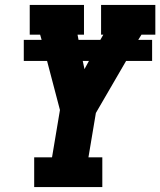

<svg xmlns="http://www.w3.org/2000/svg" viewBox="-20 -755 647 775"><path d="M118 0V-120H190L222 -311L170 -509H76V-594H148L142 -615H100V-735H319V-615H293L297 -594H385L397 -615H388V-735H607V-615H551L538 -594H594V-509H489L367 -299L337 -120H393V0ZM321 -476 339 -509H314Z"/></svg>

Font: Iosevka Slab Heavy Extended
Style: Italic
Weight: 900
Width: 7
Italic angle: -9°
Monospace: yes
Designer: Belleve Invis
Foundry: Belleve Invis
Version: Version 11.1.0; ttfautohint (v1.8.3)